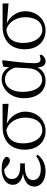

<svg xmlns="http://www.w3.org/2000/svg" viewBox="874 -1442 582 2371"><g transform="rotate(-90 1165.5 -257.0)"><path d="M424 -102C370 -64 322 -45 257 -45C175 -45 127 -82 127 -142C127 -193 164 -242 305 -242C311 -242 321 -241 333 -240V-301C322 -300 304 -299 295 -299C186 -299 140 -340 140 -403C140 -463 192 -496 257 -496H259L300 -460C328 -436 348 -426 370 -426C398 -426 416 -450 414 -475C384 -515 327 -528 263 -528C139 -528 68 -467 68 -390C68 -332 110 -280 207 -264C105 -249 47 -199 47 -126C47 -37 129 14 236 14C332 14 399 -29 440 -83Z M741 -26C656 -26 580 -112 580 -260C580 -384 631 -457 744 -470C848 -441 898 -335 898 -239C898 -97 831 -26 741 -26ZM1069 -443 1067 -517 777 -516C616 -516 502 -420 502 -242C502 -87 596 14 735 14C867 14 972 -91 972 -239C972 -331 913 -423 823 -464Z M1507 -191C1503 -93 1438 -28 1367 -28C1280 -28 1216 -110 1216 -273C1216 -393 1271 -487 1370 -487C1436 -487 1490 -443 1516 -363ZM1667 -60C1652 -52 1636 -48 1620 -48C1587 -48 1570 -65 1570 -132C1570 -209 1588 -373 1607 -514L1594 -523L1527 -507L1520 -434C1489 -497 1437 -528 1373 -528C1261 -528 1138 -430 1138 -254C1138 -75 1234 14 1353 14C1426 14 1482 -16 1516 -84C1525 -12 1551 14 1592 14C1630 14 1658 -8 1676 -37Z M1981 -26C1896 -26 1820 -112 1820 -260C1820 -384 1871 -457 1984 -470C2088 -441 2138 -335 2138 -239C2138 -97 2071 -26 1981 -26ZM2309 -443 2307 -517 2017 -516C1856 -516 1742 -420 1742 -242C1742 -87 1836 14 1975 14C2107 14 2212 -91 2212 -239C2212 -331 2153 -423 2063 -464Z"/></g></svg>

Font: Source Han Serif K
Style: Regular
Weight: 400
Designer: Ryoko NISHIZUKA 西塚涼子 (kana & ideographs); Frank Grießhammer (Latin, Greek & Cyrillic); Wenlong ZHANG 张文龙 (bopomofo); San
Foundry: Adobe Systems Incorporated
Version: Version 1.001;PS 1.001;hotconv 16.6.54;makeotf.lib2.5.65590